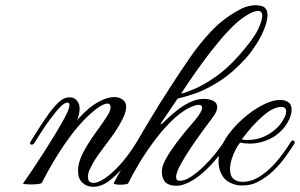

<svg xmlns="http://www.w3.org/2000/svg" viewBox="-20 -704 1153 738"><path d="M338 14Q314 14 297 -1.5Q280 -17 280 -46Q280 -81 300 -118.5Q320 -156 347 -193Q374 -230 394 -261Q405 -280 405 -292Q405 -306 392 -306Q382 -306 362 -293.5Q342 -281 311 -251Q281 -221 253.5 -184.5Q226 -148 203.5 -112Q181 -76 164.5 -46Q148 -16 140 0Q133 3 122.5 4Q112 5 101 5Q76 5 68 2Q81 -16 102.5 -48Q124 -80 148 -117.5Q172 -155 192 -188Q203 -207 216 -229Q229 -251 238 -270.5Q247 -290 247 -300Q247 -310 239 -310Q234 -310 226 -305Q218 -300 211 -292Q196 -277 172.5 -245.5Q149 -214 111 -153Q108 -148 101 -148Q93 -148 97 -159Q115 -188 134 -217.5Q153 -247 172 -273Q192 -299 209.5 -314.5Q227 -330 247 -330Q266 -330 276 -317Q286 -304 286 -287Q286 -267 277 -243Q281 -247 284.5 -251Q288 -255 292 -259Q327 -296 360.5 -313.5Q394 -331 419 -331Q438 -331 451.5 -321Q465 -311 465 -294Q465 -274 451 -246Q437 -218 419.5 -193Q402 -168 391 -154Q384 -144 364 -117.5Q344 -91 330 -63Q323 -51 320.5 -41.5Q318 -32 318 -24Q318 -1 339 -1Q362 -1 396 -28Q423 -49 451.5 -82.5Q480 -116 506 -159Q509 -164 512 -164.5Q515 -165 516 -165Q523 -165 520 -153Q491 -107 459.5 -68Q428 -29 396 -6Q367 14 338 14Z M657 10Q602 10 602 -45Q602 -65 617.5 -93Q633 -121 655 -150.5Q677 -180 697 -204Q717 -228 727 -239Q757 -275 757 -290Q757 -301 744 -301Q734 -301 725 -297Q688 -284 650 -249Q612 -214 577.5 -168.5Q543 -123 516 -78Q489 -33 473 0Q472 3 462.5 4.5Q453 6 442 6Q432 6 424.5 4.5Q417 3 417 0Q417 0 435 -33Q453 -66 484 -120.5Q515 -175 554.5 -241Q594 -307 637 -373Q672 -427 709 -481Q746 -535 790.5 -582.5Q835 -630 892 -662Q914 -675 931.5 -679.5Q949 -684 962 -684Q975 -684 985 -681Q1008 -675 1008 -646Q1008 -624 996 -593.5Q984 -563 965 -533.5Q946 -504 926 -481Q872 -422 820 -389.5Q768 -357 726.5 -343.5Q685 -330 663 -325Q655 -314 640 -291.5Q625 -269 607 -243Q597 -229 597 -226Q597 -225 601 -227.5Q605 -230 610 -235Q636 -261 664.5 -283Q693 -305 722 -316Q743 -324 764 -324Q784 -324 799.5 -316.5Q815 -309 815 -292Q815 -277 800 -256Q787 -239 763.5 -207Q740 -175 715.5 -139Q691 -103 674 -71.5Q657 -40 657 -24Q657 -9 671 -9Q691 -9 715.5 -25.5Q740 -42 765 -66.5Q790 -91 810.5 -117Q831 -143 843 -162Q847 -164 850 -164Q860 -164 855 -153Q825 -106 790 -69Q755 -32 720.5 -11Q686 10 657 10ZM676 -344Q695 -348 729.5 -363Q764 -378 807.5 -408Q851 -438 896 -488Q914 -508 937.5 -538Q961 -568 973 -593Q981 -611 984.5 -623.5Q988 -636 988 -644Q988 -662 972 -662Q956 -662 932 -647.5Q908 -633 889 -616Q858 -588 824 -547.5Q790 -507 759.5 -465Q729 -423 706.5 -390Q684 -357 676 -344Z M910 9Q884 9 861 -3.5Q838 -16 827 -44Q820 -62 820 -85Q820 -113 831 -140Q845 -173 872 -205Q899 -237 932 -263Q965 -289 998 -304.5Q1031 -320 1057 -320Q1079 -320 1092 -308Q1101 -299 1101 -282Q1101 -260 1084.5 -231.5Q1068 -203 1038 -182Q1019 -169 993.5 -160.5Q968 -152 940 -152Q931 -152 921.5 -153Q912 -154 903 -156Q896 -148 886.5 -130.5Q877 -113 870.5 -92Q864 -71 864 -52Q865 -26 878.5 -15.5Q892 -5 911 -5Q949 -5 984.5 -29.5Q1020 -54 1049 -90Q1078 -126 1098 -159Q1101 -163 1103 -163.5Q1105 -164 1106 -164Q1109 -164 1111.5 -161Q1114 -158 1112 -153Q1099 -132 1078.5 -103Q1058 -74 1030.5 -47.5Q1003 -21 969 -4Q956 3 940.5 6Q925 9 910 9ZM931 -166Q978 -166 1016.5 -190.5Q1055 -215 1072 -250Q1077 -258 1078.5 -265Q1080 -272 1080 -276Q1080 -293 1061 -293Q1049 -293 1034.5 -287Q1020 -281 1009 -273Q990 -259 969.5 -238.5Q949 -218 933 -198.5Q917 -179 909 -168Q914 -167 920 -166.5Q926 -166 931 -166Z"/></svg>

Font: Fleur De Leah
Style: Regular
Weight: 400
Designer: Robert E. Leuschke
Foundry: Robert E. Leuschke
Version: Version 1.010; ttfautohint (v1.8.3)